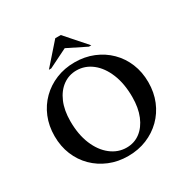

<svg xmlns="http://www.w3.org/2000/svg" viewBox="-192 -1030 1180 1208"><g transform="rotate(-30 398.0 -426.0)"><path d="M398 10Q325 10 263 -15.5Q201 -41 155 -86.5Q109 -132 83.5 -194Q58 -256 58 -330Q58 -404 83.5 -466Q109 -528 155 -573.5Q201 -619 263 -644.5Q325 -670 398 -670Q472 -670 534 -644.5Q596 -619 642 -573.5Q688 -528 713.5 -466Q739 -404 739 -330Q739 -256 713.5 -194Q688 -132 642 -86.5Q596 -41 534 -15.5Q472 10 398 10ZM416 -41Q472 -41 514.5 -73Q557 -105 581 -163Q605 -221 605 -300Q605 -397 575.5 -469Q546 -541 495.5 -580.5Q445 -620 383 -620Q328 -620 284.5 -588.5Q241 -557 216 -499Q191 -441 191 -362Q191 -265 221 -193Q251 -121 302.5 -81Q354 -41 416 -41ZM236 -710 370 -862H410L544 -710H527L390 -778L253 -710Z"/></g></svg>

Font: Spectral SC SemiBold
Style: Regular
Weight: 600
Designer: Jean-Baptiste Levee
Foundry: Production Type
Version: Version 2.001